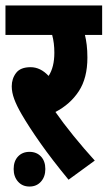

<svg xmlns="http://www.w3.org/2000/svg" viewBox="-20 -642 394 703"><path d="M327 -54 231 16Q170 -58 127.5 -118.5Q85 -179 59 -224Q41 -255 32 -279.5Q23 -304 23 -326Q23 -354 39 -375Q55 -396 92 -396Q128 -396 158 -364Q179 -396 179 -449Q179 -485 171 -514H0V-622H354V-514H291Q295 -498 297.5 -477.5Q300 -457 300 -431Q300 -356 268.5 -308Q237 -260 183 -232Q210 -193 248.5 -145.5Q287 -98 327 -54ZM30 -23Q30 -52 46 -69Q62 -86 88 -86Q114 -86 130 -69Q146 -52 146 -23Q146 5 130 23Q114 41 88 41Q62 41 46 23Q30 5 30 -23Z"/></svg>

Font: Noto Sans ExtraCondensed
Style: Bold
Weight: 700
Width: 2
Designer: Monotype Design Team
Foundry: Monotype Imaging Inc.
Version: Version 2.013; ttfautohint (v1.8.4.7-5d5b)